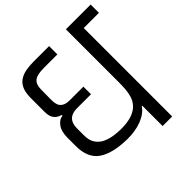

<svg xmlns="http://www.w3.org/2000/svg" viewBox="-216 -1009 1179 1179"><g transform="rotate(-45 373.5 -420.0)"><path d="M81 -698Q82 -746 96 -774Q110 -802 135 -816.5Q160 -831 190.5 -835.5Q221 -840 255 -840H386V-768H271Q237 -768 213 -762Q189 -756 176.5 -739Q164 -722 163 -688L162 -610Q162 -599 162.5 -583Q163 -567 169 -551.5Q175 -536 192.5 -525.5Q210 -515 242 -515H359V-449H239Q224 -449 208.5 -446Q193 -443 179.5 -433.5Q166 -424 158 -406Q150 -388 150 -357V-300Q150 -256 169 -229Q188 -202 217.5 -189Q247 -176 279.5 -171.5Q312 -167 338 -167Q396 -167 433 -180Q470 -193 490.5 -215.5Q511 -238 519.5 -265.5Q528 -293 530 -324Q532 -355 532 -385V-840H747V-768H615V0H532V-176H527Q502 -138 447 -116.5Q392 -95 322 -96Q195 -98 131.5 -142.5Q68 -187 68 -290V-361Q68 -417 91 -447.5Q114 -478 142 -479V-486Q128 -490 114 -498.5Q100 -507 90.5 -525Q81 -543 81 -575Z"/></g></svg>

Font: Matangi Medium
Style: Regular
Weight: 500
Designer: Prashant Pant
Foundry: The Graphic Ant
Version: Version 3.002